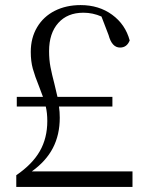

<svg xmlns="http://www.w3.org/2000/svg" viewBox="-20 -735 581 755"><path d="M166 -259Q166 -291 160 -316H46V-354H149L134 -394Q117 -436 109 -465Q101 -494 101 -531Q101 -586 126 -628Q151 -670 195.5 -692.5Q240 -715 297 -715Q369 -715 421 -677Q473 -639 490 -576Q479 -548 452 -548Q420 -548 407 -597L379 -670Q345 -685 308 -685Q245 -685 209 -644.5Q173 -604 173 -534Q173 -500 178.5 -471.5Q184 -443 194 -405L206 -354H422V-316H212Q215 -295 215 -272Q215 -205 188 -153Q161 -101 105 -61H501V0H44V-46Q107 -89 136.5 -140.5Q166 -192 166 -259Z"/></svg>

Font: GL-CurulMinamoto Light
Style: Regular
Weight: 300
Designer: Eunice (kana); Ryoko NISHIZUKA 西塚涼子 (ideographs); Frank Grießhammer (Latin, Greek & Cyrillic); Wenlong ZHANG
Foundry: Gutenberg Labo; Adobe
Version: Version 1.002